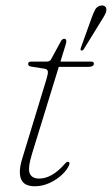

<svg xmlns="http://www.w3.org/2000/svg" viewBox="-20 -658 400 686"><path d="M139.5 -412.5 91.5 -420Q80.5 -422 80.5 -429.5Q80.5 -438 92.5 -438H147Q158 -438 162.5 -446L197.5 -510.5Q202.5 -519.5 209.5 -519.5Q217 -519.5 217 -510.5Q217 -505 212 -490L196 -438H305.5Q315.5 -438 315.5 -430.5Q315.5 -419 294 -419H190L95 -110.5Q78.5 -57 86.2 -38.5Q94 -20 120 -20Q165.5 -20 211.5 -72.5Q218.5 -81 224 -80Q230 -78.5 227.5 -69.5Q220.5 -51.5 201.5 -33.8Q182.5 -16 157 -4.2Q131.5 7.5 104.5 7.5Q65 7.5 55 -18.8Q45 -45 59.5 -91.5L145.5 -373.5Q152 -394.5 151 -402.5Q150 -410.5 139.5 -412.5ZM305.5 -589Q313 -610.5 319.5 -622.8Q326 -635 339.5 -638Q348 -639.5 354 -635.8Q360 -632 360 -624.5Q360.5 -616 355 -605.8Q349.5 -595.5 342 -584L279.5 -482.5Q275.5 -476.5 270.5 -477.5Q266 -478.5 269 -487.5Z"/></svg>

Font: Fraunces 72pt S050 Thin
Style: Italic
Weight: 100
Italic angle: -16°
Version: Version 1.000; ttfautohint (v1.8.3)